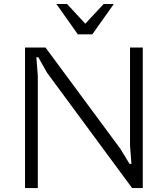

<svg xmlns="http://www.w3.org/2000/svg" viewBox="-20 -957 854 977"><path d="M107.4 0V-715.3H211.4L591.8 -200.7L639.2 -123H648.9L641.6 -215.8V-715.3H706.5V0H652.3L219.7 -586.4L174.8 -666H165L172.4 -570.3V0ZM559.1 -936.5 449.7 -782.2H376L267.1 -936.5H321.3L414.1 -836.4L507.3 -936.5Z"/></svg>

Font: Proza Libre
Style: Light
Weight: 300
Designer: Jasper de Waard
Foundry: Jasper de Waard
Version: Version 1.000; ttfautohint (v1.4.1.8-43bc)